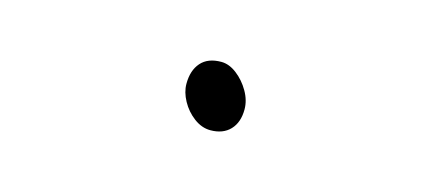

<svg xmlns="http://www.w3.org/2000/svg" viewBox="-29 -605 1059 471"><g transform="rotate(15 500.0 -369.5)"><path d="M509 -285Q487 -285 467 -300Q447 -315 435 -337Q423 -359 423 -380Q423 -414 440.5 -434Q458 -454 492 -454Q512 -454 531.5 -439Q551 -424 564 -401.5Q577 -379 577 -356Q577 -323 559 -304Q541 -285 509 -285Z"/></g></svg>

Font: Moon Stars Kai HW Light
Style: Regular
Weight: 300
Designer: GuiWonder
Version: Version 1.101